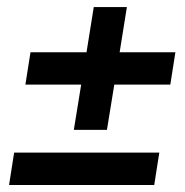

<svg xmlns="http://www.w3.org/2000/svg" viewBox="-20 -529 530 549"><path d="M191.1 -157.7 212.1 -287H52.6L67.2 -379.6H227.4L248.1 -508.8H342.8L322.1 -379.6H481.5L467 -287H306.8L285.8 -157.7ZM5.9 0 20.4 -92.6H435.5L421 0Z"/></svg>

Font: Rokkitt SemiBold
Style: Italic
Weight: 600
Italic angle: -9°
Designer: Vernon Adams
Foundry: Vernon Adams
Version: Version 3.103